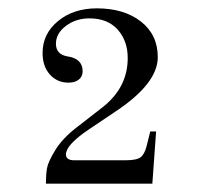

<svg xmlns="http://www.w3.org/2000/svg" viewBox="-20 -720 480 460"><path d="M345 -280H90Q90 -301 92.5 -316.5Q95 -332 112.5 -360.5Q130 -389 164 -415L227 -464Q286 -511 286 -581Q286 -622 262 -649Q238 -676 194 -676Q162 -676 138 -658Q114 -640 114 -615Q114 -590 141 -585Q178 -580 178 -549Q178 -537 169 -529.5Q160 -522 144 -522Q117 -522 99.5 -541.5Q82 -561 82 -593Q82 -639 119 -669.5Q156 -700 212 -700Q277 -700 317.5 -668.5Q358 -637 358 -583Q358 -520 257 -453L193 -410Q138 -373 138 -350Q138 -336 158 -336H280Q307 -336 316.5 -343Q326 -350 331 -369L340 -405H354Z"/></svg>

Font: Old Standard TT
Style: Regular
Weight: 400
Designer: Alexey Kryukov <alexios@thessalonica.org.ru>
Version: Version 1.0